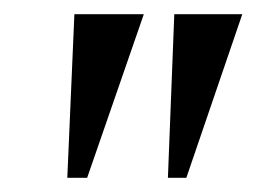

<svg xmlns="http://www.w3.org/2000/svg" viewBox="-20 -718 362 271"><path d="M75 -467 85 -698H183L103 -467ZM217 -467 226 -698H322L243 -467Z"/></svg>

Font: Manuale Medium
Style: Italic
Weight: 500
Italic angle: -11°
Version: Version 1.002